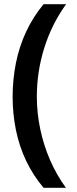

<svg xmlns="http://www.w3.org/2000/svg" viewBox="-20 -734 364 912"><path d="M40 -274Q40 -356 55.5 -434Q71 -512 104 -583Q137 -654 187 -714H294Q226 -620 190.5 -507Q155 -394 155 -275Q155 -198 171 -121.5Q187 -45 217.5 25.5Q248 96 293 158H187Q137 99 104 29.5Q71 -40 55.5 -117Q40 -194 40 -274Z"/></svg>

Font: Noto Sans Hebrew SemiBold
Style: Regular
Weight: 600
Designer: Monotype Design Team
Foundry: Monotype Imaging Inc.
Version: Version 2.003